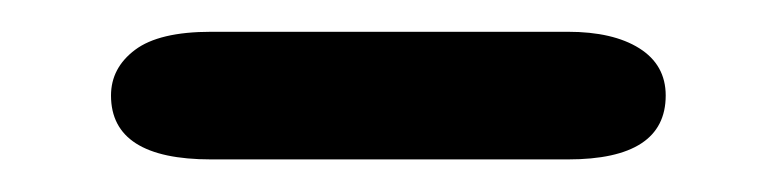

<svg xmlns="http://www.w3.org/2000/svg" viewBox="-20 -714 481 119"><path d="M110.8 -615.2Q48.8 -615.2 48.8 -654.8Q48.8 -671.9 63.7 -683.1Q78.6 -694.3 110.8 -694.3H332Q359.9 -694.3 376.2 -684.1Q392.6 -673.8 392.6 -654.8Q392.6 -615.2 332 -615.2Z"/></svg>

Font: Oldenburg
Style: Regular
Weight: 400
Designer: Nicole Fally
Foundry: Nicole Fally
Version: Version 1.001